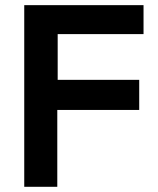

<svg xmlns="http://www.w3.org/2000/svg" viewBox="-20 -718 608 738"><path d="M531.7 -698.2V-586.9H201.7V-411.1H515.1V-295.4H200.2V0H73.2V-698.2Z"/></svg>

Font: SansationBold
Style: Bold
Weight: 700
Designer: Bernd Montag
Version: Version 1.301